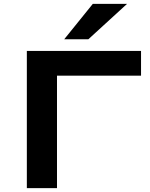

<svg xmlns="http://www.w3.org/2000/svg" viewBox="-20 -967 772 987"><path d="M118 0V-705H705V-578H273V0ZM310 -765 457 -947H633L434 -765Z"/></svg>

Font: Nunito Sans 7pt Expanded
Style: Bold
Weight: 700
Width: 7
Designer: Vernon Adams
Foundry: Vernon Adams
Version: Version 3.101;gftools[0.9.27]